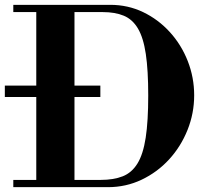

<svg xmlns="http://www.w3.org/2000/svg" viewBox="-35 -774 853 794"><path d="M20 0V-30H381Q435 -30 472.5 -44.9Q510 -59.7 533.5 -97.9Q557 -136 567.5 -204.4Q578 -272.9 578 -379Q578 -483.4 568 -550.7Q558 -618 535.5 -656Q513 -694 477 -709Q441 -724 390 -724H20V-754H421Q494 -754 556.8 -723.9Q619.6 -693.7 667.3 -641.4Q715 -589 741.5 -521.3Q768 -453.6 768 -380Q768 -305.3 740.5 -236.6Q713 -168 664.5 -115Q616 -62 551 -31Q486 0 411 0ZM115 -15V-754H273V-15ZM-15 -373V-420H380V-373Z"/></svg>

Font: Libre Bodoni
Style: Regular
Weight: 400
Designer: Pablo Impallari, Rodrigo Fuenzalida
Foundry: Impallari Type
Version: Version 2.005;gftools[0.9.23]